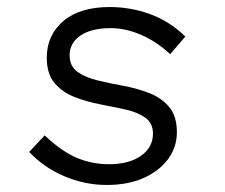

<svg xmlns="http://www.w3.org/2000/svg" viewBox="-20 -516 640 546"><path d="M284 10Q221 10 162.5 -15Q104 -40 63 -84L107 -131Q157 -84 200 -66.5Q243 -49 290 -49Q347 -49 381 -73Q415 -97 415 -136Q415 -166 393 -181.5Q371 -197 337 -204.5Q303 -212 264 -219.5Q225 -227 191 -240.5Q157 -254 135 -280Q113 -306 113 -352Q113 -416 160 -456Q207 -496 292 -496Q351 -496 406.5 -476Q462 -456 507 -412L464 -362Q425 -398 381 -417Q337 -436 295 -436Q240 -436 209 -415Q178 -394 178 -359Q178 -328 200 -312Q222 -296 257 -287.5Q292 -279 330.5 -272Q369 -265 404 -251.5Q439 -238 461 -212Q483 -186 483 -140Q483 -97 457.5 -63Q432 -29 387.5 -9.5Q343 10 284 10Z"/></svg>

Font: Red Hat Mono
Style: Italic
Weight: 300
Italic angle: -12°
Monospace: yes
Designer: Pentagram, MCKL
Foundry: Pentagram, MCKL
Version: Version 1.023